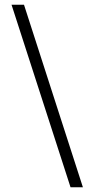

<svg xmlns="http://www.w3.org/2000/svg" viewBox="-20 -731 393 812"><path d="M28.8 -710.9H81.5L330.6 61H278.3Z"/></svg>

Font: TypoPRO Roboto
Style: Regular
Weight: 300
Designer: Google
Version: Version 2.136; 2016